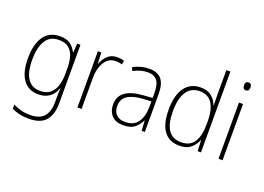

<svg xmlns="http://www.w3.org/2000/svg" viewBox="-135 -1108 2330 1697"><g transform="rotate(20 1030.5 -259.5)"><path d="M256 -539Q318 -539 354 -512Q390 -485 409 -444H412L418 -529H449V24Q449 126 400.5 183.5Q352 241 241 241Q190 241 151 231.5Q112 222 80 206V167Q113 184 153 195Q193 206 241 206Q330 206 370.5 159.5Q411 113 411 27V-12Q411 -36 411.5 -58Q412 -80 414 -106H411Q393 -51 351 -20.5Q309 10 246 10Q155 10 104 -58Q53 -126 53 -260Q53 -390 103.5 -464.5Q154 -539 256 -539ZM258 -505Q172 -505 132.5 -439.5Q93 -374 93 -260Q93 -143 133 -83.5Q173 -24 250 -24Q312 -24 347.5 -55Q383 -86 397 -135Q411 -184 411 -239V-299Q411 -359 396.5 -405.5Q382 -452 348.5 -478.5Q315 -505 258 -505Z M794 -538Q830 -538 859 -528L852 -492Q838 -496 823.5 -498.5Q809 -501 793 -501Q746 -501 715 -472.5Q684 -444 667.5 -395.5Q651 -347 652 -288V0H613V-529H645L650 -424H652Q667 -468 702 -503Q737 -538 794 -538Z M1094 -539Q1172 -539 1209.5 -495.5Q1247 -452 1247 -355V0H1217L1211 -94H1209Q1190 -52 1152.5 -21Q1115 10 1046 10Q973 10 936.5 -30Q900 -70 900 -133Q900 -212 958 -252.5Q1016 -293 1123 -300L1209 -306V-349Q1209 -434 1180.5 -469.5Q1152 -505 1092 -505Q1060 -505 1027 -496Q994 -487 958 -468L945 -501Q979 -518 1016.5 -528.5Q1054 -539 1094 -539ZM1126 -269Q1036 -263 987.5 -230.5Q939 -198 939 -133Q939 -80 968.5 -51.5Q998 -23 1051 -23Q1131 -23 1169.5 -76.5Q1208 -130 1209 -219V-274Z M1574 10Q1476 10 1426.5 -58.5Q1377 -127 1377 -257Q1377 -395 1430 -467Q1483 -539 1579 -539Q1643 -539 1682 -506.5Q1721 -474 1736 -429H1739Q1737 -481 1737 -530V-760H1775V0H1744L1739 -102H1737Q1720 -58 1681.5 -24Q1643 10 1574 10ZM1578 -24Q1661 -24 1699 -83Q1737 -142 1737 -248V-281Q1737 -388 1698.5 -446.5Q1660 -505 1582 -505Q1502 -505 1459.5 -442Q1417 -379 1417 -257Q1417 -143 1456 -83.5Q1495 -24 1578 -24Z M1959 -725Q1977 -725 1983.5 -714.5Q1990 -704 1990 -688Q1990 -672 1983 -661.5Q1976 -651 1959 -651Q1943 -651 1936 -661.5Q1929 -672 1929 -688Q1929 -704 1936 -714.5Q1943 -725 1959 -725ZM1978 -529V0H1940V-529Z"/></g></svg>

Font: Noto Sans Lao Looped SemiCondensed ExtraLight
Style: Regular
Weight: 200
Width: 4
Designer: Mark Frömberg, Ben Mitchell
Foundry: The Fontpad Ltd
Version: Version 1.002; ttfautohint (v1.8.4.7-5d5b)